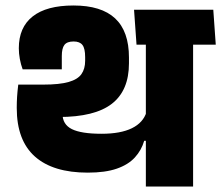

<svg xmlns="http://www.w3.org/2000/svg" viewBox="-20 -679 806 699"><path d="M683 -559.5H511V0H683ZM487 -516.5H765.5L756.5 -643.5H478ZM468 -643.5 477 -516.5H715.5L706.5 -643.5ZM62.5 -426.5H205V-475Q205 -503 214.5 -515.5Q224 -528 248 -528Q270.5 -528 280.2 -515.2Q290 -502.5 290 -471V-457.5Q290 -428.5 276.5 -409.2Q263 -390 229.8 -380.5Q196.5 -371 138 -371H46.5L114 -253H193.5Q325 -253 387.2 -301.2Q449.5 -349.5 449.5 -448.5V-469.5Q449.5 -565 399.2 -612Q349 -659 247.5 -659Q149.5 -659 99 -619.2Q48.5 -579.5 48.5 -503.5Q48.5 -484.5 52.2 -464.2Q56 -444 62.5 -426.5ZM41 -288.5V-285.5Q41 -168 107 -109.2Q173 -50.5 299.5 -50.5Q363.5 -50.5 405.2 -65Q447 -79.5 471 -105.8Q495 -132 505 -166.5H522.5L513.5 -271.5Q501.5 -232.5 460.2 -212.2Q419 -192 350 -192Q275.5 -192 241.5 -209Q207.5 -226 207.5 -265V-332.5L46.5 -371Q43.5 -347 42.2 -326.8Q41 -306.5 41 -288.5Z"/></svg>

Font: Anek Devanagari ExtraBold
Style: Regular
Weight: 800
Designer: Kailash Malviya (Devanagari) & Yesha Goshar (Latin)
Foundry: Ek Type
Version: Version 1.003